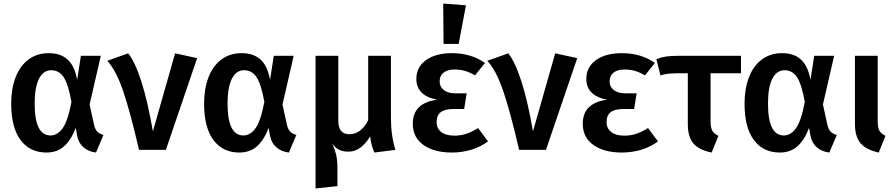

<svg xmlns="http://www.w3.org/2000/svg" viewBox="-20 -843 5039 1080"><path d="M414 -394 435 -529H547L484 -255L510 -137Q516 -114 528 -102Q540 -90 562 -84L520 15Q478 10 450 -14Q422 -38 414 -79L406 -124Q381 -57 341.5 -21Q302 15 241 15Q148 15 95.5 -55.5Q43 -126 43 -260Q43 -343 67.5 -407.5Q92 -472 140 -508Q188 -544 254 -544Q321 -544 360.5 -508Q400 -472 414 -394ZM175 -260Q175 -81 264 -81Q303 -81 332.5 -122Q362 -163 382 -270Q364 -370 338 -409Q312 -448 268 -448Q224 -448 199.5 -400.5Q175 -353 175 -260Z M840 -104 965 -543 1089 -516 913 0H762Q713 -212 673 -330Q633 -448 583 -501L701 -543Q739 -496 774.5 -386.5Q810 -277 840 -104Z M1499 -394 1520 -529H1632L1569 -255L1595 -137Q1601 -114 1613 -102Q1625 -90 1647 -84L1605 15Q1563 10 1535 -14Q1507 -38 1499 -79L1491 -124Q1466 -57 1426.5 -21Q1387 15 1326 15Q1233 15 1180.5 -55.5Q1128 -126 1128 -260Q1128 -343 1152.5 -407.5Q1177 -472 1225 -508Q1273 -544 1339 -544Q1406 -544 1445.5 -508Q1485 -472 1499 -394ZM1260 -260Q1260 -81 1349 -81Q1388 -81 1417.5 -122Q1447 -163 1467 -270Q1449 -370 1423 -409Q1397 -448 1353 -448Q1309 -448 1284.5 -400.5Q1260 -353 1260 -260Z M2086 15Q2076 -8 2071 -27Q2066 -46 2062 -76Q2040 -38 2009 -14Q1978 10 1941 10Q1909 10 1887.5 -0.5Q1866 -11 1849 -36Q1864 -2 1871 28Q1878 58 1878 105V204L1755 217V-529H1883V-162Q1883 -88 1946 -88Q2010 -88 2051 -166V-529H2179V-181Q2179 -81 2204 0Z M2708 -489 2652 -419Q2623 -436 2596.5 -444Q2570 -452 2537 -452Q2497 -452 2475 -434.5Q2453 -417 2453 -385Q2453 -355 2476.5 -336.5Q2500 -318 2541 -318H2605L2591 -230H2534Q2482 -230 2459 -212Q2436 -194 2436 -156Q2436 -121 2462 -100.5Q2488 -80 2536 -80Q2572 -80 2603.5 -90.5Q2635 -101 2669 -123L2725 -48Q2686 -18 2633.5 -1.5Q2581 15 2521 15Q2422 15 2362 -27.5Q2302 -70 2302 -147Q2302 -264 2439 -282Q2322 -305 2322 -399Q2322 -466 2376.5 -505Q2431 -544 2522 -544Q2630 -544 2708 -489ZM2601 -813 2560 -596H2475L2473 -823Z M2978 -104 3103 -543 3227 -516 3051 0H2900Q2851 -212 2811 -330Q2771 -448 2721 -501L2839 -543Q2877 -496 2912.5 -386.5Q2948 -277 2978 -104Z M3664 -489 3608 -419Q3579 -436 3552.5 -444Q3526 -452 3493 -452Q3453 -452 3431 -434.5Q3409 -417 3409 -385Q3409 -355 3432.5 -336.5Q3456 -318 3497 -318H3561L3547 -230H3490Q3438 -230 3415 -212Q3392 -194 3392 -156Q3392 -121 3418 -100.5Q3444 -80 3492 -80Q3528 -80 3559.5 -90.5Q3591 -101 3625 -123L3681 -48Q3642 -18 3589.5 -1.5Q3537 15 3477 15Q3378 15 3318 -27.5Q3258 -70 3258 -147Q3258 -264 3395 -282Q3278 -305 3278 -399Q3278 -466 3332.5 -505Q3387 -544 3478 -544Q3586 -544 3664 -489Z M3977 -431V-162Q3977 -125 3986.5 -108Q3996 -91 4021 -79L3983 15Q3912 1 3880.5 -36Q3849 -73 3849 -145V-431H3791Q3753 -430 3736 -428Q3719 -426 3695 -419L3672 -510Q3700 -521 3726 -525Q3752 -529 3798 -529H4148V-431Z M4539 -394 4560 -529H4672L4609 -255L4635 -137Q4641 -114 4653 -102Q4665 -90 4687 -84L4645 15Q4603 10 4575 -14Q4547 -38 4539 -79L4531 -124Q4506 -57 4466.5 -21Q4427 15 4366 15Q4273 15 4220.5 -55.5Q4168 -126 4168 -260Q4168 -343 4192.5 -407.5Q4217 -472 4265 -508Q4313 -544 4379 -544Q4446 -544 4485.5 -508Q4525 -472 4539 -394ZM4300 -260Q4300 -81 4389 -81Q4428 -81 4457.5 -122Q4487 -163 4507 -270Q4489 -370 4463 -409Q4437 -448 4393 -448Q4349 -448 4324.5 -400.5Q4300 -353 4300 -260Z M4917 -162Q4917 -125 4926.5 -108Q4936 -91 4961 -79L4923 15Q4853 0 4821 -37Q4789 -74 4789 -146V-529H4917Z"/></svg>

Font: Fira Sans Medium
Style: Regular
Weight: 500
Designer: bBox Type GmbH & Carrois Corporate GbR & Edenspiekermann AG
Foundry: bBox Type GmbH & Carrois Corporate GbR & Edenspiekermann AG
Version: Version 4.301